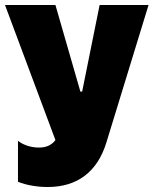

<svg xmlns="http://www.w3.org/2000/svg" viewBox="-20 -540 615 769"><path d="M171 209C290 209 370 148 406 31L575 -520H379L309 -173H302L202 -520H0L202 21C185 44 161 51 136 51C103 51 72 40 52 24V188C86 202 130 209 171 209Z"/></svg>

Font: Fixel Text Black
Style: Regular
Weight: 900
Width: 4
Designer: AlfaBravo + MacPaw
Foundry: Kyrylo Tkachov, Marchela Mozhyna, Serhii Makarenko, Maria Weinstein, Zakhar Kryvoshyya
Version: Version 1.211